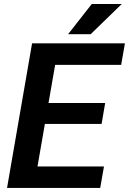

<svg xmlns="http://www.w3.org/2000/svg" viewBox="-20 -924 634 944"><path d="M491.2 -105.5 472.7 0H105.5L123.5 -105.5ZM269.5 -710.9 146 0H14.6L137.7 -710.9ZM497.1 -417.5 479.5 -314.5H159.7L177.7 -417.5ZM594.2 -710.9 575.7 -605H210L229 -710.9ZM314.9 -755.9 431.2 -904.3H578.6L425.8 -755.9Z"/></svg>

Font: Roboto SemiBold
Style: Italic
Weight: 600
Designer: Christian Robertson
Foundry: Google
Version: Version 3.009; 2024